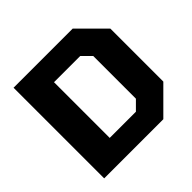

<svg xmlns="http://www.w3.org/2000/svg" viewBox="-180 -920 1104 1104"><g transform="rotate(-45 372.0 -368.5)"><path d="M70 0V-737H551L704 -584V-153L551 0ZM257 -142H470L523 -195V-542L470 -595H257Z"/></g></svg>

Font: Tomorrow
Style: Bold
Weight: 700
Designer: Tony de Marco, Monica Rizzolli
Foundry: Just in Type
Version: Version 2.002